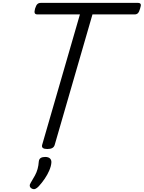

<svg xmlns="http://www.w3.org/2000/svg" viewBox="-20 -1018 996 1331"><path d="M308 15Q265 15 272 -13L534 -918H240Q225 -918 221 -927Q217 -936 223 -958Q230 -981 239 -989.5Q248 -998 263 -998H936Q951 -998 955 -989.5Q959 -981 951 -958Q945 -936 936.5 -927Q928 -918 913 -918H621L359 -13Q355 1 342.5 8Q330 15 308 15ZM200 289Q188 282 186.5 271.5Q185 261 193 249Q210 221 222 199Q234 177 240.5 153.5Q247 130 249 101Q251 84 262.5 77Q274 70 293 70Q316 70 327 81Q338 92 336 111Q334 135 321.5 164Q309 193 290 221Q271 249 249 273Q236 287 224.5 291.5Q213 296 200 289Z"/></svg>

Font: Playwrite TZ
Style: Regular
Weight: 400
Designer: Veronika Burian, José Scaglione
Foundry: TypeTogether
Version: Version 1.002